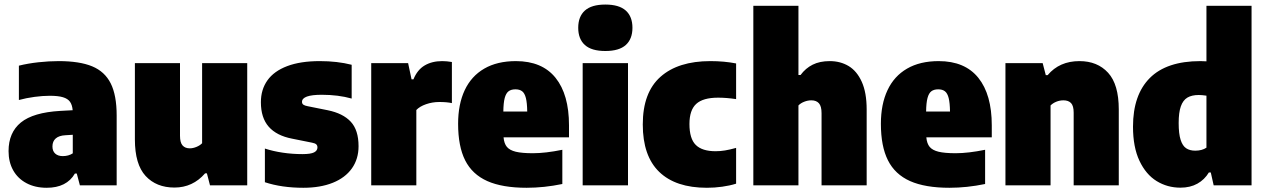

<svg xmlns="http://www.w3.org/2000/svg" viewBox="-20 -834 5696 864"><path d="M505 -314V0H339.5L325.5 -53H317Q280 11 190 11Q138 11 99 -9.8Q60 -30.5 39.2 -67.8Q18.5 -105 18.5 -154Q18.5 -237.5 74 -282.8Q129.5 -328 251.5 -335L307 -338Q305 -362 295 -376Q285 -390 263.2 -396.5Q241.5 -403 204 -403Q172 -403 135 -398Q98 -393 65 -384V-538.5Q105 -548.5 152.8 -553.8Q200.5 -559 244 -559Q338 -559 394.8 -535.5Q451.5 -512 478.2 -458.8Q505 -405.5 505 -314ZM307.5 -144V-227.5L275 -225.5Q245.5 -224 230.8 -211Q216 -198 216 -175Q216 -154 228.5 -142.8Q241 -131.5 262.5 -131.5Q288.5 -131.5 307.5 -144Z M587 -206.5V-550H790V-223Q790 -192.5 801.5 -179.5Q813 -166.5 834 -166.5Q848.5 -166.5 864.2 -173Q880 -179.5 889.5 -189.5V-550H1092.5V0H925L911 -54H903Q847.5 10 765 10Q683.5 10 635.2 -42.2Q587 -94.5 587 -206.5Z M1172 -14V-165.5Q1208.5 -153.5 1252.2 -147Q1296 -140.5 1341 -140.5Q1378 -140.5 1393.2 -148.2Q1408.5 -156 1408.5 -170.5Q1408.5 -179.5 1403 -184.5Q1397.5 -189.5 1384 -192L1294.5 -210Q1224.5 -223.5 1189.2 -263.8Q1154 -304 1154 -374Q1154 -431 1183.5 -472.5Q1213 -514 1272.5 -536.5Q1332 -559 1419 -559Q1498 -559 1562.5 -542.5V-390.5Q1502 -407.5 1428 -407.5Q1339 -407.5 1339 -375.5Q1339 -367.5 1345 -363Q1351 -358.5 1365 -356L1454.5 -338Q1523.5 -324 1558.5 -286.2Q1593.5 -248.5 1593.5 -176Q1593.5 -118.5 1563.5 -76.2Q1533.5 -34 1477.5 -11.5Q1421.5 11 1345 11Q1247.5 11 1172 -14Z M1650.5 -550H1816.5L1832 -477H1840.5Q1858 -520 1891 -539.5Q1924 -559 1970 -559Q1990.5 -559 2013.5 -555V-370Q1991 -375 1957 -375Q1925.5 -375 1897 -365Q1868.5 -355 1853.5 -339V0H1650.5Z M2540.5 -216H2246Q2248.5 -188 2261 -173Q2273.5 -158 2301 -151.2Q2328.5 -144.5 2378 -144.5Q2434.5 -144.5 2510.5 -160V-6Q2428.5 11 2350 11Q2240.5 11 2172.8 -19.2Q2105 -49.5 2073.2 -112.5Q2041.5 -175.5 2041.5 -277Q2041.5 -365 2071.2 -428.2Q2101 -491.5 2159.2 -525.2Q2217.5 -559 2301.5 -559Q2419.5 -559 2480 -483.8Q2540.5 -408.5 2540.5 -270ZM2245 -332H2352.5Q2352 -371 2346.5 -392.8Q2341 -414.5 2329.8 -423.2Q2318.5 -432 2299.5 -432Q2280 -432 2268.5 -423.2Q2257 -414.5 2251.2 -393Q2245.5 -371.5 2245 -332Z M2602 0V-550H2806V0ZM2582 -709Q2582 -759.5 2612 -786.5Q2642 -813.5 2704 -813.5Q2766 -813.5 2796 -786.5Q2826 -759.5 2826 -709Q2826 -658.5 2796 -631.5Q2766 -604.5 2704 -604.5Q2642 -604.5 2612 -631.5Q2582 -658.5 2582 -709Z M2872.5 -274Q2872.5 -417.5 2952 -488.2Q3031.5 -559 3177 -559Q3239 -559 3292.5 -548.5V-388Q3248.5 -394.5 3211.5 -394.5Q3143.5 -394.5 3113 -366.5Q3082.5 -338.5 3082.5 -276Q3082.5 -210 3111 -181.8Q3139.5 -153.5 3200 -153.5Q3221 -153.5 3242.5 -157Q3264 -160.5 3292.5 -168.5V-7.5Q3264 1.5 3229.8 6.2Q3195.5 11 3161 11Q3020.5 11 2946.5 -60.5Q2872.5 -132 2872.5 -274Z M3370 -808H3573V-496.5H3582.5Q3605 -527 3637 -543Q3669 -559 3714 -559Q3761.5 -559 3798.8 -536.8Q3836 -514.5 3858 -465.8Q3880 -417 3880 -341.5V0H3677V-324.5Q3677 -356 3665.2 -369.2Q3653.5 -382.5 3631 -382.5Q3615 -382.5 3599 -376.2Q3583 -370 3573 -359.5V0H3370Z M4443 -216H4148.5Q4151 -188 4163.5 -173Q4176 -158 4203.5 -151.2Q4231 -144.5 4280.5 -144.5Q4337 -144.5 4413 -160V-6Q4331 11 4252.5 11Q4143 11 4075.2 -19.2Q4007.5 -49.5 3975.8 -112.5Q3944 -175.5 3944 -277Q3944 -365 3973.8 -428.2Q4003.5 -491.5 4061.8 -525.2Q4120 -559 4204 -559Q4322 -559 4382.5 -483.8Q4443 -408.5 4443 -270ZM4147.5 -332H4255Q4254.5 -371 4249 -392.8Q4243.5 -414.5 4232.2 -423.2Q4221 -432 4202 -432Q4182.5 -432 4171 -423.2Q4159.5 -414.5 4153.8 -393Q4148 -371.5 4147.5 -332Z M4504.5 -550H4672L4686 -496H4694.5Q4747.5 -559 4837.5 -559Q4918.5 -559 4966.5 -506.5Q5014.5 -454 5014.5 -341.5V0H4811.5V-327Q4811.5 -357.5 4799.8 -370Q4788 -382.5 4765.5 -382.5Q4748.5 -382.5 4733.2 -376.2Q4718 -370 4707.5 -359.5V0H4504.5Z M5078.5 -264Q5078.5 -407 5154.2 -483Q5230 -559 5382 -559Q5392 -559 5409 -558V-808H5612V0H5441.5L5428.5 -58H5420Q5400.5 -25.5 5368.2 -7.5Q5336 10.5 5292 10.5Q5233 10.5 5184.8 -19.2Q5136.5 -49 5107.5 -110.5Q5078.5 -172 5078.5 -264ZM5409 -169.5V-403.5Q5388 -406.5 5374.5 -406.5Q5343 -406.5 5323.2 -394.8Q5303.5 -383 5293.8 -355.5Q5284 -328 5284 -280.5Q5284 -232 5292.8 -204.8Q5301.5 -177.5 5317.8 -166.8Q5334 -156 5358.5 -156Q5389 -156 5409 -169.5Z"/></svg>

Font: Encode Sans SemiCondensed Black
Style: Regular
Weight: 900
Width: 4
Designer: Multiple Designers
Foundry: Impallari Type
Version: Version 2.000